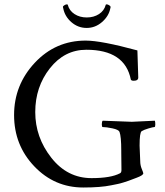

<svg xmlns="http://www.w3.org/2000/svg" viewBox="-20 -833 738 859"><path d="M621.1 -57.6Q621.1 -48.8 590.8 -37.6Q560.5 -26.4 555.7 -24.4Q550.8 -22.5 533.7 -17.1Q516.6 -11.7 506.3 -9.8Q496.1 -7.8 477.1 -3.9Q429.7 5.9 352.5 5.9Q223.6 5.9 133.3 -88.9Q43 -183.6 43 -318.4Q43 -453.1 135.7 -552.2Q228.5 -651.4 363.3 -651.4Q432.6 -651.4 594.7 -607.4Q598.6 -496.1 598.6 -486.3Q598.6 -471.7 578.1 -471.7Q568.4 -471.7 565.4 -476.6Q539.1 -610.4 366.2 -610.4Q268.6 -610.4 203.1 -527.3Q137.7 -444.3 137.7 -331.5Q137.7 -218.8 209.5 -127.4Q281.2 -36.1 389.6 -36.1Q475.6 -36.1 516.6 -57.6Q523.4 -60.5 523.4 -72.3L522.5 -152.3V-159.2Q522.5 -222.7 514.6 -243.2Q510.7 -252.9 482.9 -258.8Q455.1 -264.6 439.5 -264.6Q435.5 -264.6 435.5 -276.9Q435.5 -289.1 439.5 -293Q564.5 -288.1 569.8 -288.1Q575.2 -288.1 672.9 -293Q674.8 -287.1 674.8 -275.9Q674.8 -264.6 670.9 -264.6Q665 -264.6 644 -258.3Q623 -252 613.8 -246.1Q604.5 -240.2 604.5 -181.6L607.4 -111.3Q607.4 -93.8 614.3 -77.1Q621.1 -60.5 621.1 -57.6ZM453.1 -811.5Q453.1 -813.5 457.5 -813.5Q461.9 -813.5 468.3 -809.6Q474.6 -805.7 474.6 -802.7V-799.8Q473.6 -796.9 473.6 -795.9Q466.8 -760.7 436.5 -734.4Q406.2 -708 367.7 -708Q329.1 -708 299.3 -733.9Q269.5 -759.8 262.7 -796.9Q262.7 -797.9 261.7 -800.8V-802.7Q261.7 -805.7 268.1 -809.6Q274.4 -813.5 278.8 -813.5Q283.2 -813.5 283.2 -811.5Q290 -785.2 313.5 -770Q336.9 -754.9 368.2 -754.9Q399.4 -754.9 422.9 -770Q446.3 -785.2 453.1 -811.5Z"/></svg>

Font: CrimsonText-Roman
Style: Roman
Weight: 400
Version: Version 0.13